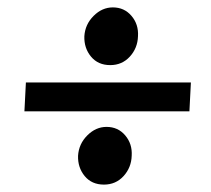

<svg xmlns="http://www.w3.org/2000/svg" viewBox="-20 -622 570 519"><path d="M268 -279Q299 -279 318.5 -256Q338 -233 336 -201Q335 -169 314 -146Q293 -123 261 -123Q228 -123 209 -146Q190 -169 191 -201Q193 -233 216 -256Q239 -279 268 -279ZM285 -602Q316 -602 335.5 -579Q355 -556 353 -524Q352 -492 331 -469Q310 -446 278 -446Q245 -446 226 -469Q207 -492 208 -524Q210 -556 233 -579Q256 -602 285 -602ZM50 -399H496L492 -321H46Z"/></svg>

Font: Lora
Style: Bold Italic
Weight: 700
Italic angle: -3°
Designer: Olga Karpushina, Alexei Vanyashin (Cyrillic)
Foundry: Cyreal
Version: Version 3.004